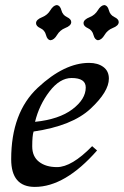

<svg xmlns="http://www.w3.org/2000/svg" viewBox="-20 -732 491 762"><path d="M118.2 9.8Q24.4 9.8 24.4 -100.1Q24.4 -285.2 129.9 -383.8Q235.4 -482.4 333.5 -482.4Q368.2 -482.4 390.1 -466.3Q412.1 -450.2 412.1 -419.9Q412.1 -368.2 339.1 -300.3Q266.1 -232.4 113.3 -210Q107.9 -194.3 107.9 -150.9Q107.9 -110.8 135 -89.8Q162.1 -68.8 206.1 -68.8Q264.6 -68.8 345.7 -151.9L365.2 -134.8Q238.3 9.8 118.2 9.8ZM119.1 -248.5Q214.4 -258.3 267.3 -298.3Q320.3 -338.4 320.3 -384.8Q320.3 -422.4 264.2 -422.4Q217.3 -422.4 176.3 -368.9Q135.3 -315.4 119.1 -248.5ZM180.7 -572.3Q167.5 -573.7 162.6 -593Q157.7 -612.3 140.4 -620.1Q123 -627.9 123 -640.1Q123 -654.3 147.9 -664.1Q168.5 -672.4 179.9 -691.4Q191.4 -710.4 205.1 -711.9Q218.8 -710.4 223.6 -691.4Q228.5 -672.4 245.6 -664.3Q262.7 -656.2 262.7 -644.5Q262.7 -629.9 238.3 -620.6Q217.8 -612.3 206.3 -593Q194.8 -573.7 180.7 -572.3ZM369.1 -572.3Q356 -573.7 351.1 -593Q346.2 -612.3 328.9 -620.1Q311.5 -627.9 311.5 -640.1Q311.5 -654.3 336.4 -664.1Q356.9 -672.4 368.4 -691.4Q379.9 -710.4 393.6 -711.9Q407.2 -710.4 412.1 -691.4Q417 -672.4 434.1 -664.3Q451.2 -656.2 451.2 -644.5Q451.2 -629.9 426.8 -620.6Q406.2 -612.3 394.8 -593Q383.3 -573.7 369.1 -572.3Z"/></svg>

Font: Kelvinch
Style: Italic
Weight: 400
Italic angle: -10°
Designer: Paul James Miller
Foundry: High-Logic / Made with FontCreator
Version: Version 3.40;July 22, 2017;FontCreator 11.0.0.2388 64-bit